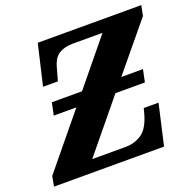

<svg xmlns="http://www.w3.org/2000/svg" viewBox="-126 -844 986 974"><g transform="rotate(-20 367.5 -357.0)"><path d="M4 0 14 -54 248 -339H126L140 -406H303L502 -649H341Q296 -649 266 -630Q236 -611 223 -559L205 -495H125L176 -714H735L724 -659L515 -406H632L618 -339H459L234 -65H415Q461 -65 499.5 -89.5Q538 -114 559 -185L568 -219H648L598 0Z"/></g></svg>

Font: Noto Serif ExtraBold
Style: Italic
Weight: 800
Italic angle: -12°
Designer: Monotype Design Team
Foundry: Monotype Imaging Inc.
Version: Version 2.013